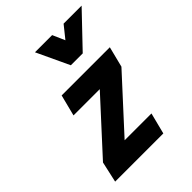

<svg xmlns="http://www.w3.org/2000/svg" viewBox="-214 -861 972 972"><g transform="rotate(-45 272.0 -375.0)"><path d="M377 -575H292L210 -750H333L362 -684L415 -750H544ZM122 -386 151 -500H496L468 -389L216 -114H408L379 0H34L59 -112L310 -386Z"/></g></svg>

Font: Titillium Web
Style: Bold Italic
Weight: 700
Italic angle: -13°
Version: Version 1.002;PS 57.000;hotconv 1.0.70;makeotf.lib2.5.55311